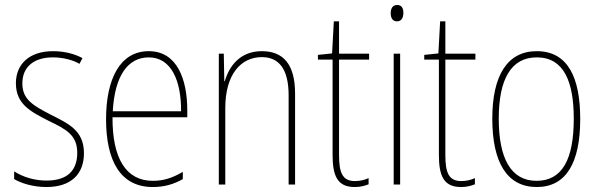

<svg xmlns="http://www.w3.org/2000/svg" viewBox="-20 -743 2407 773"><path d="M318 -126C318 -218 256 -245 183 -282C114 -318 70 -342 70 -407C70 -476 119 -512 193 -512C232 -512 273 -502 300 -486L312 -509C281 -526 239 -537 194 -537C95 -537 44 -482 44 -408C44 -324 102 -294 177 -256C245 -223 291 -200 291 -128C291 -57 252 -16 167 -16C119 -16 73 -30 37 -53V-22C64 -6 111 10 167 10C268 10 318 -44 318 -126Z M579 -537C462 -537 407 -423 407 -263C407 -97 464 10 595 10C643 10 681 -2 716 -22V-51C673 -26 638 -15 595 -15C487 -15 432 -106 433 -271H734V-298C734 -424 693 -537 579 -537ZM579 -512C670 -512 710 -417 709 -295H434C442 -440 496 -512 579 -512Z M1034 -537C945 -537 902 -475 885 -416H883L881 -527H861V0H887V-308C887 -445 951 -513 1034 -513C1101 -513 1142 -468 1142 -359V0H1168V-366C1168 -485 1120 -537 1034 -537Z M1409 -14C1358 -14 1345 -49 1345 -119V-503H1466V-527H1345V-657H1324L1317 -528L1260 -522V-503H1319V-120C1319 -37 1337 10 1408 10C1432 10 1448 5 1464 -1V-26C1450 -19 1430 -14 1409 -14Z M1579 -723C1559 -723 1553 -706 1553 -690C1553 -672 1560 -657 1578 -657C1596 -657 1604 -671 1604 -691C1604 -707 1599 -723 1579 -723ZM1591 -527H1565V0H1591Z M1837 -14C1786 -14 1773 -49 1773 -119V-503H1894V-527H1773V-657H1752L1745 -528L1688 -522V-503H1747V-120C1747 -37 1765 10 1836 10C1860 10 1876 5 1892 -1V-26C1878 -19 1858 -14 1837 -14Z M2316 -264C2316 -428 2268 -537 2141 -537C2023 -537 1962 -440 1962 -265C1962 -88 2022 10 2141 10C2259 10 2316 -87 2316 -264ZM1988 -265C1988 -423 2037 -512 2141 -512C2251 -512 2290 -413 2290 -265C2290 -102 2244 -15 2140 -15C2036 -15 1988 -107 1988 -265Z"/></svg>

Font: Noto Sans Condensed Thin
Style: Regular
Weight: 100
Width: 3
Designer: Monotype Design Team
Foundry: Monotype Imaging Inc.
Version: Version 2.013